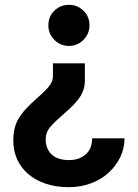

<svg xmlns="http://www.w3.org/2000/svg" viewBox="-20 -562 570 794"><path d="M265 212Q211 212 168.5 197.5Q126 183 96 157Q66 131 50.5 96Q35 61 35 20Q35 -7 40 -29Q45 -51 56.5 -71Q68 -91 87 -111.5Q106 -132 133 -156Q155 -175 168.5 -189Q182 -203 188.5 -213.5Q195 -224 197 -232.5Q199 -241 199 -250V-300H331V-230Q331 -192 311 -161.5Q291 -131 246 -93Q210 -62 189.5 -39Q169 -16 169 15Q169 53 193.5 76.5Q218 100 265 100Q308 100 334.5 76.5Q361 53 361 10H495Q495 51 477.5 87.5Q460 124 429.5 152Q399 180 356.5 196Q314 212 265 212ZM265 -372Q230 -372 205 -397Q180 -422 180 -457Q180 -494 205 -518Q230 -542 265 -542Q300 -542 325 -518Q350 -494 350 -457Q350 -422 325 -397Q300 -372 265 -372Z"/></svg>

Font: Golos Text DemiBold
Style: Regular
Weight: 600
Designer: A.Korolkova, Vitaly Kuzmin
Foundry: ParaType Ltd
Version: Version 2.002